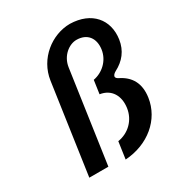

<svg xmlns="http://www.w3.org/2000/svg" viewBox="-193 -985 1041 1108"><g transform="rotate(-30 327.0 -430.5)"><path d="M321.6 -10.8C475.8 -20.7 594.2 -119.5 613.7 -255C626.9 -346.1 590.4 -403.7 522.5 -437.3C480.9 -457.9 527.3 -481.8 527.3 -481.8C585.8 -512 625.7 -560.1 635.8 -630C653.6 -753.5 576.6 -846.8 434.2 -850C313.4 -849.6 193.2 -757.8 173.6 -622L87.6 -25H214.6L302.6 -636C313 -707.9 371.7 -751 420.2 -751C491.9 -751 529 -701.1 518.8 -630C509 -562.1 454.3 -512.5 392.2 -501.2L379.4 -412.3C453.4 -401.4 488.1 -340.5 477 -264C466.4 -189.9 410.3 -134.9 337.8 -123.8Z"/></g></svg>

Font: Hussar Ekologiczny
Style: Regular
Weight: 400
Foundry: Cannot Into Space Fonts
Version: Version 0.97